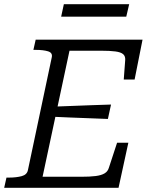

<svg xmlns="http://www.w3.org/2000/svg" viewBox="-39 -900 714 920"><path d="M576 -216 529 0H-19L-8 -49H3Q39 -49 65 -56Q91 -63 95 -86L209 -625Q214 -647 191.5 -654Q169 -661 132 -661H121L132 -710H644L606 -519H554L561 -613Q562 -631 551 -640.5Q540 -650 514 -653.5Q488 -657 445 -657H294L165 -53H349Q392 -53 419.5 -56.5Q447 -60 462.5 -69.5Q478 -79 483 -97L522 -216ZM215 -389Q262 -391 308 -392.5Q354 -394 400.5 -396Q447 -398 493 -399L478 -330Q433 -332 387 -333.5Q341 -335 295.5 -337Q250 -339 204 -341ZM267 -880H580L566 -820H254Z"/></svg>

Font: Roboto Serif Light
Style: Italic
Weight: 300
Italic angle: -10°
Version: Version 1.007